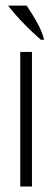

<svg xmlns="http://www.w3.org/2000/svg" viewBox="-20 -686 192 706"><path d="M54.5 0V-495H97.5V0ZM130 -540Q102 -564.5 79 -587.5Q56 -610.5 38.5 -630.5Q21 -650.5 9.5 -665.5H78Q86 -653.5 98.2 -634.2Q110.5 -615 122.8 -591Q135 -567 142.5 -540Z"/></svg>

Font: Russolo 10pt ExtraLight
Style: Regular
Weight: 200
Designer: Micah Stupak-Hahn
Version: Version 1.000